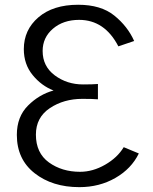

<svg xmlns="http://www.w3.org/2000/svg" viewBox="-20 -769 641 807"><path d="M50.8 -202.1Q50.8 -278.3 97.7 -325.2Q144.5 -372.1 205.1 -388.7Q154.3 -408.2 117.2 -453.6Q80.1 -499 80.1 -562.5Q80.1 -643.6 141.6 -696.3Q203.1 -749 308.6 -749Q404.3 -749 460.4 -703.6Q516.6 -658.2 543.9 -596.7L477.5 -574.2Q419.9 -685.5 312.5 -685.5Q246.1 -685.5 202.6 -648.4Q159.2 -611.3 159.2 -554.7Q159.2 -490.2 210.4 -452.1Q261.7 -414.1 329.1 -414.1Q371.1 -414.1 391.6 -416V-351.6Q369.1 -353.5 326.2 -353.5Q248 -353.5 189.5 -314.5Q130.9 -275.4 130.9 -203.1Q130.9 -126 185.5 -86.4Q240.2 -46.9 316.4 -46.9Q370.1 -46.9 421.9 -76.7Q473.6 -106.4 500 -150.4L563.5 -124Q532.2 -59.6 464.8 -21Q397.5 17.6 313.5 17.6Q200.2 17.6 125.5 -41Q50.8 -99.6 50.8 -202.1Z"/></svg>

Font: Batunionen A1
Style: Regular
Weight: 400
Designer: HanYang I&C Co.,Ltd.
Foundry: HanYang I&C Co.,Ltd.
Version: Version 2.50; ttfautohint (v1.6)